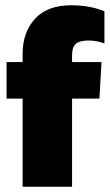

<svg xmlns="http://www.w3.org/2000/svg" viewBox="-20 -710 417 730"><path d="M66 -335H5V-474H66V-505Q66 -588 113.5 -639Q161 -690 250 -690Q322 -690 377 -667V-545Q346 -556 317 -556Q282 -556 268 -543Q254 -530 254 -501V-474H366L358 -335H254V0H66Z"/></svg>

Font: Kanit Bold
Style: Regular
Weight: 700
Designer: Katatrad Team
Foundry: CadsonDemak
Version: Version 1.000